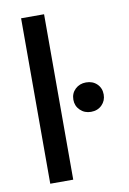

<svg xmlns="http://www.w3.org/2000/svg" viewBox="-83 -771 554 823"><g transform="rotate(-10 194.5 -360.0)"><path d="M68 0V-720H168V0ZM294 -273Q266 -273 247 -291.5Q228 -310 228 -337Q228 -365 247 -383Q266 -401 294 -401Q323 -401 341.5 -383Q360 -365 360 -337Q360 -310 341.5 -291.5Q323 -273 294 -273Z"/></g></svg>

Font: DM Sans 17pt Medium
Style: Regular
Weight: 500
Version: Version 4.004;gftools[0.9.30]